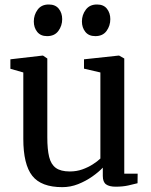

<svg xmlns="http://www.w3.org/2000/svg" viewBox="-20 -800 654 832"><path d="M481 9Q453.5 9 439.5 -1.2Q425.5 -11.5 425.5 -37.5V-73.5Q407.5 -54.5 379.8 -35Q352 -15.5 318.8 -2.2Q285.5 11 250 11Q158.5 11 119.8 -38.2Q81 -87.5 81 -198.5V-486L25 -502V-543L163 -559H166.5L185 -546.5V-205Q185 -152.5 193 -120Q201 -87.5 222.2 -72.2Q243.5 -57 282.5 -57Q312 -57 337 -66Q362 -75 382 -87.8Q402 -100.5 415 -113V-486L344 -502.5V-543L492.5 -559H496.5L518.5 -546.5V-47.5H576.5L576 -6Q559 -1.5 535.2 3.8Q511.5 9 481 9ZM183.5 -643.5Q156 -643.5 141.2 -662Q126.5 -680.5 126.5 -707Q126.5 -735.5 143 -758Q159.5 -780.5 191 -780.5H192Q220 -780.5 234.8 -762Q249.5 -743.5 249.5 -717Q249.5 -688.5 233 -666Q216.5 -643.5 184.5 -643.5ZM392.5 -643.5Q364.5 -643.5 349.8 -662Q335 -680.5 335 -707Q335 -735.5 351.8 -758Q368.5 -780.5 400 -780.5H401Q429 -780.5 443.5 -762Q458 -743.5 458 -717Q458 -688.5 441.8 -666Q425.5 -643.5 393.5 -643.5Z"/></svg>

Font: Merriweather 36pt
Style: Regular
Weight: 400
Designer: Eben Sorkin
Foundry: Eben Sorkin
Version: Version 2.100